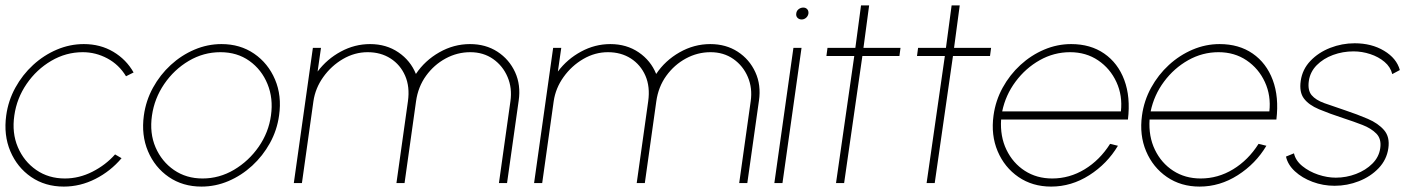

<svg xmlns="http://www.w3.org/2000/svg" viewBox="-28 -677 5233 710"><path d="M397.5 -106 421.5 -92Q381 -44 325 -15.5Q269 13 208 13Q139 13 87.2 -22.5Q35.5 -58 10.2 -117.8Q-15 -177.5 -5 -250Q2.5 -305 28.8 -352.8Q55 -400.5 94.5 -436.8Q134 -473 182.2 -493.5Q230.5 -514 282 -514Q343 -514 391 -485.5Q439 -457 466 -409L438 -395Q412 -438 369 -461Q326 -484 278 -484Q216 -484 161.5 -452Q107 -420 70.5 -366.8Q34 -313.5 25 -250Q15.5 -185.5 38 -132.8Q60.5 -80 106 -48.5Q151.5 -17 212 -17Q264.5 -17 313.8 -42Q363 -67 397.5 -106Z M717 13Q648 13 596.2 -22.5Q544.5 -58 519.2 -117.8Q494 -177.5 504 -250Q511.5 -305 537.8 -352.8Q564 -400.5 603.5 -436.8Q643 -473 691.2 -493.5Q739.5 -514 791 -514Q860 -514 911.8 -478.5Q963.5 -443 989 -383Q1014.5 -323 1004 -250Q996.5 -195.5 970.2 -148Q944 -100.5 904.5 -64.2Q865 -28 817 -7.5Q769 13 717 13ZM721 -17Q783 -17 837.5 -49.2Q892 -81.5 928.8 -134.5Q965.5 -187.5 974 -250Q983 -313 961.2 -366.2Q939.5 -419.5 894.2 -451.8Q849 -484 787 -484Q724.5 -484 670 -451.8Q615.5 -419.5 579.2 -366.2Q543 -313 534 -250Q524.5 -185 547.2 -132.2Q570 -79.5 615.5 -48.2Q661 -17 721 -17Z M1058.5 0 1129 -500H1159L1146.5 -412.5Q1181 -458.5 1232.2 -486.2Q1283.5 -514 1340.5 -514Q1400.5 -514 1445.2 -483.5Q1490 -453 1510 -403.5Q1543 -453 1596.5 -483.5Q1650 -514 1710 -514Q1768 -514 1811.5 -485.8Q1855 -457.5 1876.8 -410Q1898.5 -362.5 1890 -304.5L1847 0H1817L1859.5 -302.5Q1866.5 -351 1849 -392.2Q1831.5 -433.5 1795.5 -458.8Q1759.5 -484 1711 -484Q1663 -484 1620 -460.8Q1577 -437.5 1547.5 -396.8Q1518 -356 1510.5 -302.5L1468 0H1438L1480.5 -302.5Q1488 -356 1470.2 -396.8Q1452.5 -437.5 1416.2 -460.8Q1380 -484 1331.5 -484Q1283.5 -484 1240.2 -458.8Q1197 -433.5 1167.5 -392.2Q1138 -351 1131 -302.5L1088.5 0Z M1947 0 2017.5 -500H2047.5L2035 -412.5Q2069.5 -458.5 2120.8 -486.2Q2172 -514 2229 -514Q2289 -514 2333.8 -483.5Q2378.5 -453 2398.5 -403.5Q2431.5 -453 2485 -483.5Q2538.5 -514 2598.5 -514Q2656.5 -514 2700 -485.8Q2743.5 -457.5 2765.2 -410Q2787 -362.5 2778.5 -304.5L2735.5 0H2705.5L2748 -302.5Q2755 -351 2737.5 -392.2Q2720 -433.5 2684 -458.8Q2648 -484 2599.5 -484Q2551.5 -484 2508.5 -460.8Q2465.5 -437.5 2436 -396.8Q2406.5 -356 2399 -302.5L2356.5 0H2326.5L2369 -302.5Q2376.5 -356 2358.8 -396.8Q2341 -437.5 2304.8 -460.8Q2268.5 -484 2220 -484Q2172 -484 2128.8 -458.8Q2085.5 -433.5 2056 -392.2Q2026.5 -351 2019.5 -302.5L1977 0Z M2906 -500H2936L2865.5 0H2835.5ZM2936.5 -605Q2927 -605 2921 -611.2Q2915 -617.5 2916.5 -627Q2917.5 -637 2925.2 -643Q2933 -649 2942.5 -649Q2951.5 -649 2957 -643Q2962.5 -637 2961.5 -627Q2960 -617.5 2952.8 -611.2Q2945.5 -605 2936.5 -605Z M3298 -470H3161L3093.5 0H3063.5L3131 -470H3028L3032 -500H3135L3156 -657H3186L3165 -500H3302Z M3633 -470H3496L3428.5 0H3398.5L3466 -470H3363L3367 -500H3470L3491 -657H3521L3500 -500H3637Z M3859 13Q3790 13 3738.2 -22.5Q3686.5 -58 3661.2 -117.8Q3636 -177.5 3646 -250Q3653.5 -305 3679.8 -352.8Q3706 -400.5 3745.5 -436.8Q3785 -473 3833.2 -493.5Q3881.5 -514 3933 -514Q4004.5 -514 4055.2 -479Q4106 -444 4129.5 -381.2Q4153 -318.5 4143 -235H3674Q3670 -172.5 3693.8 -123.2Q3717.5 -74 3761.5 -45.5Q3805.5 -17 3863 -17Q3927 -17 3983 -51Q4039 -85 4077 -145L4106 -138Q4066.5 -71.5 4000.2 -29.2Q3934 13 3859 13ZM3678 -265H4117Q4123.5 -323.5 4100.5 -373.5Q4077.5 -423.5 4032.8 -453.8Q3988 -484 3929 -484Q3869.5 -484 3817 -454.5Q3764.5 -425 3727.5 -375.2Q3690.5 -325.5 3678 -265Z M4408 13Q4339 13 4287.2 -22.5Q4235.5 -58 4210.2 -117.8Q4185 -177.5 4195 -250Q4202.5 -305 4228.8 -352.8Q4255 -400.5 4294.5 -436.8Q4334 -473 4382.2 -493.5Q4430.5 -514 4482 -514Q4553.5 -514 4604.2 -479Q4655 -444 4678.5 -381.2Q4702 -318.5 4692 -235H4223Q4219 -172.5 4242.8 -123.2Q4266.5 -74 4310.5 -45.5Q4354.5 -17 4412 -17Q4476 -17 4532 -51Q4588 -85 4626 -145L4655 -138Q4615.5 -71.5 4549.2 -29.2Q4483 13 4408 13ZM4227 -265H4666Q4672.5 -323.5 4649.5 -373.5Q4626.5 -423.5 4581.8 -453.8Q4537 -484 4478 -484Q4418.5 -484 4366 -454.5Q4313.5 -425 4276.5 -375.2Q4239.5 -325.5 4227 -265Z M4907.5 10Q4864.5 10 4825.8 -4.5Q4787 -19 4760.5 -43.5Q4734 -68 4727.5 -98L4757 -110Q4763 -83 4788 -62.8Q4813 -42.5 4846.5 -31.2Q4880 -20 4911.5 -20Q4950.5 -20 4986.5 -33.8Q5022.5 -47.5 5047 -72Q5071.5 -96.5 5076 -129Q5081 -163 5061.8 -182.8Q5042.5 -202.5 5010.2 -215Q4978 -227.5 4942.5 -239Q4887.5 -257 4849.5 -273Q4811.5 -289 4793.8 -312.8Q4776 -336.5 4782 -378Q4788 -420.5 4817.8 -451.8Q4847.5 -483 4891 -500Q4934.5 -517 4981.5 -517Q5044 -517 5090.2 -489.2Q5136.5 -461.5 5148.5 -418L5120.5 -403Q5114 -429.5 5091.8 -448.2Q5069.5 -467 5039 -477Q5008.5 -487 4977 -487Q4937.5 -487 4901.5 -473.8Q4865.5 -460.5 4841.2 -436Q4817 -411.5 4812 -378Q4807 -343.5 4822.2 -325.2Q4837.5 -307 4869.5 -295.5Q4901.5 -284 4946.5 -269Q4991.5 -254 5030 -237.5Q5068.5 -221 5090.2 -195.8Q5112 -170.5 5106 -129Q5100 -86.5 5070.2 -55.2Q5040.5 -24 4997.2 -7Q4954 10 4907.5 10Z"/></svg>

Font: Urbanist Thin
Style: Italic
Weight: 100
Italic angle: -8°
Designer: Corey Hu
Foundry: Corey Hu
Version: Version 1.321; ttfautohint (v1.8.4.7-5d5b)